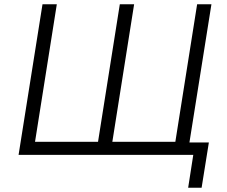

<svg xmlns="http://www.w3.org/2000/svg" viewBox="-20 -725 1062 899"><path d="M861 154 885 0H67L179 -705H246L144 -61H439L541 -705H608L506 -61H801L903 -705H970L867 -58H958L924 154Z"/></svg>

Font: Nunito Sans 7pt SemiCondensed Light
Style: Italic
Weight: 300
Width: 4
Italic angle: -9°
Designer: Vernon Adams
Foundry: Vernon Adams
Version: Version 3.101;gftools[0.9.27]